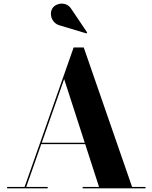

<svg xmlns="http://www.w3.org/2000/svg" viewBox="-20 -1023 828 1043"><path d="M201 -240V-247.5H493V-240ZM435 -765 697.5 -7.5H770.5V0H429V-7.5H518L328.5 -593.5L122.5 -7.5H239V0H18.5V-7.5H113.5L380 -765ZM449.5 -841.5 309.5 -883.5Q285.5 -889 272 -905.5Q258.5 -922 256.8 -942.5Q255 -963 265.5 -979Q275 -993 294.2 -999.8Q313.5 -1006.5 334.5 -1000.5Q355.5 -994.5 370 -970.5L453.5 -846.5Z"/></svg>

Font: Bodoni Moda 28pt
Style: Bold
Weight: 700
Designer: Owen Earl
Foundry: indestructible type
Version: Version 2.005